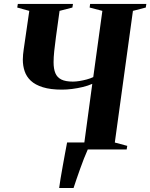

<svg xmlns="http://www.w3.org/2000/svg" viewBox="-20 -763 767 980"><path d="M282 196.5Q284 178.5 289 149Q294 119.5 300 85.8Q306 52 312 19.8Q318 -12.5 322.5 -36H443.5L428 0Q418 22 408.2 47.2Q398.5 72.5 389 98.8Q379.5 125 371 150Q362.5 175 355.5 196.5ZM317.5 0 320 -18.5 410.5 -35.5 451 -335Q429.5 -325.5 402.8 -319Q376 -312.5 348.5 -309Q321 -305.5 296.5 -305.5Q237.5 -305.5 198.5 -317.8Q159.5 -330 137.2 -351Q115 -372 105.8 -399.5Q96.5 -427 96.5 -458.5Q96.5 -471.5 97.8 -484.8Q99 -498 101 -511L129.5 -707.5L68 -724.5L71 -743H352.5L349.5 -724.5L284 -707.5L265.5 -573.5Q260 -534 256.8 -502.2Q253.5 -470.5 253.5 -445.5Q253.5 -411.5 262.5 -389.8Q271.5 -368 293 -357.2Q314.5 -346.5 352 -346.5Q367.5 -346.5 385.8 -349.5Q404 -352.5 422.8 -357.5Q441.5 -362.5 456 -369.5L502.5 -707.5L437.5 -724.5L440 -743H727L724 -724.5L658.5 -707.5L566 -35.5L629.5 -18.5L626.5 0Z"/></svg>

Font: Merriweather 144pt
Style: Bold Italic
Weight: 700
Italic angle: -7.8°
Version: Version 2.101